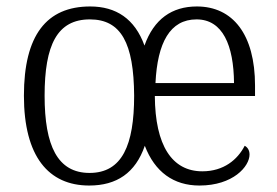

<svg xmlns="http://www.w3.org/2000/svg" viewBox="-20 -564 857 594"><path d="M256 10C341 10 399 -29 428 -113C459 -32 517 10 597 10C701 10 752 -49 752 -86C752 -100 745 -109 737 -113C715 -70 672 -34 606 -34C512 -34 460 -114 459 -267H769V-299C769 -458 700 -544 589 -544C512 -544 456 -505 427 -423C397 -506 339 -544 259 -544C124 -544 54 -455 54 -268C54 -80 130 10 256 10ZM704 -307H461C467 -432 506 -504 588 -504C669 -504 703 -424 704 -307ZM257 -29C158 -29 118 -113 118 -268C118 -425 157 -504 258 -504C355 -504 394 -430 395 -268C395 -115 358 -29 257 -29Z"/></svg>

Font: Noto Serif Myanmar SemiCondensed Light
Style: Regular
Weight: 300
Width: 4
Designer: Ben Mitchell and the Monotype Design Team
Foundry: Monotype Imaging Inc.
Version: Version 2.106